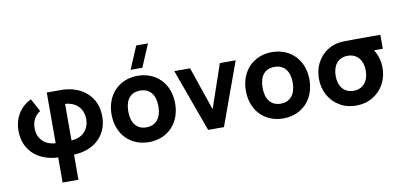

<svg xmlns="http://www.w3.org/2000/svg" viewBox="-89 -1106 3406 1626"><g transform="rotate(-10 1614.5 -292.5)"><path d="M332 225H468V9C629 4 760 -94 760 -269.5C760 -445 629 -544 468 -549H332V-113C241.5 -117 178 -176 178 -269.5C178 -331 205.5 -378 250 -404L189.5 -516C100.5 -472.5 40 -388.5 40 -269.5C40 -94 171 4 332 9ZM468 -427C558.5 -423 622 -363 622 -269.5C622 -176 558.5 -117 468 -113Z M1165.5 -615 1248.5 -810H1147.5L1064.5 -615ZM1113 15C1275 15 1387 -101.5 1387 -270C1387 -438.5 1275 -555 1113 -555C952 -555 840 -438 840 -270C840 -101.5 951.5 15 1113 15ZM1113 -112C1031 -112 984 -169.5 984 -270C984 -371.5 1030 -428 1113 -428C1195.5 -428 1243 -370.5 1243 -270C1243 -170.5 1195 -112 1113 -112Z M1759 0 1955 -540H1819L1691 -166L1563 -540H1427L1623 0Z M2268 15C2430 15 2542 -101.5 2542 -270C2542 -438.5 2430 -555 2268 -555C2107 -555 1995 -438 1995 -270C1995 -101.5 2106.5 15 2268 15ZM2268 -112C2186 -112 2139 -169.5 2139 -270C2139 -371.5 2185 -428 2268 -428C2350.5 -428 2398 -370.5 2398 -270C2398 -170.5 2350 -112 2268 -112Z M2895 15C2948 15 2995.5 3 3037 -22C3078.5 -46.5 3111 -79.5 3134.5 -122C3157.5 -164.5 3169 -211.5 3169 -263C3169 -300 3162.5 -335.5 3149.5 -369C3142 -387.5 3133.5 -404.5 3124 -420H3199V-540H2975C2932.5 -540 2900.5 -539.5 2879 -538.5C2857 -537.5 2837.5 -535 2821 -531C2700.5 -500 2622 -394.5 2622 -263C2622 -211.5 2633.5 -165 2656.5 -122.5C2679.5 -80 2712 -46.5 2753.5 -22C2795 3 2842 15 2895 15ZM2895 -112C2811.5 -112 2766 -173 2766 -263C2766 -347 2808 -413 2895 -413C2979 -413 3025 -349 3025 -263C3025 -176.5 2979.5 -112 2895 -112Z"/></g></svg>

Font: Vela Sans ExtBd
Style: Regular
Weight: 800
Designer: Principal design: Mikhail Sharanda - project Manrope.
Design modification: Ravid Balaliev
Foundry: Mikhail Sharanda
Version: Version 1.001